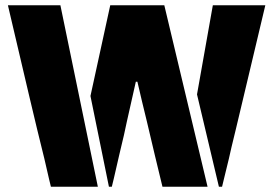

<svg xmlns="http://www.w3.org/2000/svg" viewBox="-20 -708 1036 728"><path d="M166 -29Q159 -57 148 -107L121 -217L91 -343L10 -688H209L351 0H173ZM323 -344 398 -688H603L767 0H596L588 -33L567 -120L537 -247Q518 -324 501 -398H495L461 -247L450 -196Q445 -175 440.5 -156Q436 -137 432 -120L412 -33L404 0H393ZM727 -350 787 -688H986L904 -343L874 -217Q855 -140 848 -107L829 -29L822 0H810Z"/></svg>

Font: Saira Stencil
Style: Regular
Weight: 400
Designer: Hector Gatti with collaboration of the Omnibus-Type team
Foundry: Omnibus-Type
Version: Version 1.003